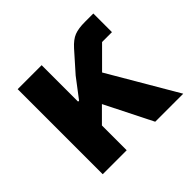

<svg xmlns="http://www.w3.org/2000/svg" viewBox="-129 -681 838 838"><g transform="rotate(-45 290.0 -262.5)"><path d="M393 0 283 -219 217 -153V0H69V-525H217V-300H223L290 -388L369 -477Q395 -506 419.5 -515.5Q444 -525 484 -525H536V-410H475L381 -316L566 0Z"/></g></svg>

Font: IBM Plex Sans Var
Style: Regular
Weight: 400
Designer: Mike Abbink, Paul van der Laan, Pieter van Rosmalen
Foundry: Bold Monday
Version: Version 3.000